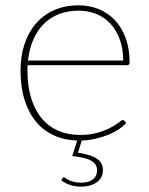

<svg xmlns="http://www.w3.org/2000/svg" viewBox="-20 -521 558 720"><path d="M442 -294Q442 -338.5 429.2 -373.2Q416.5 -408 394.2 -432Q372 -456 341.5 -468.5Q311 -481 275.5 -481Q233.5 -481 200.2 -467.8Q167 -454.5 143 -430Q119 -405.5 104.2 -371Q89.5 -336.5 85 -294ZM269.5 6Q220.5 4.5 181.2 -13.8Q142 -32 114.2 -65.8Q86.5 -99.5 71.8 -147.5Q57 -195.5 57 -256.5Q57 -310.5 71.8 -355.2Q86.5 -400 114.5 -432.5Q142.5 -465 183 -483Q223.5 -501 275 -501Q315 -501 349.8 -487Q384.5 -473 410.5 -445.8Q436.5 -418.5 451.2 -378.5Q466 -338.5 466 -287Q466 -276.5 457 -276.5H83.5Q83 -271.5 83 -266.8Q83 -262 83 -256.5Q83 -197.5 97 -152.5Q111 -107.5 136.5 -77Q162 -46.5 198.2 -30.8Q234.5 -15 279 -15Q318.5 -15 347.5 -23.8Q376.5 -32.5 396 -43Q415.5 -53.5 426.2 -62.2Q437 -71 440 -71Q444 -71 446.5 -68L453 -60.5Q443.5 -48.5 426.5 -37Q409.5 -25.5 387.2 -16.2Q365 -7 339.2 -1Q313.5 5 286.5 6L272.5 51.5Q294 55 311.5 60Q329 65 341 72.5Q353 80 359.5 91Q366 102 366 117Q366 146.5 342.5 162.8Q319 179 282.5 179Q262 179 242 172.2Q222 165.5 210 155L213.5 148Q216.5 144 219.5 144Q222 144 226.2 147.2Q230.5 150.5 238 154.2Q245.5 158 256.8 161Q268 164 284 164Q312.5 164 328.2 151.8Q344 139.5 344 118Q344 103.5 336.8 94.2Q329.5 85 317 79Q304.5 73 287.5 69.8Q270.5 66.5 251 64Z"/></svg>

Font: Lato ExtraLight
Style: Regular
Weight: 275
Designer: Lukasz Dziedzic with Adam Twardoch and Botio Nikoltchev
Foundry: tyPoland Lukasz Dziedzic
Version: Version 2.015; 2015-08-06; http://www.latofonts.com/